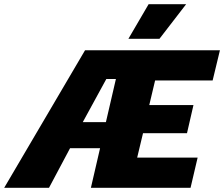

<svg xmlns="http://www.w3.org/2000/svg" viewBox="-85 -901 1075 921"><path d="M-65 0 323 -660H970L935 -515H659L631 -397H843L812 -262H601L573 -145H863L829 0H351L395 -190H251L150 0ZM312 -315H423L471 -522H425ZM628 -881H808L680 -715H531Z"/></svg>

Font: Work Sans ExtraBold
Style: Italic
Weight: 800
Italic angle: -13°
Designer: Wei Huang
Foundry: Wei Huang
Version: Version 2.012; ttfautohint (v1.8.3)